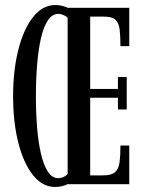

<svg xmlns="http://www.w3.org/2000/svg" viewBox="-20 -731 572 762"><path d="M198.5 11Q148 11 110.5 -36.5Q73 -84 52.5 -165.2Q32 -246.5 32 -349Q32 -452 52.8 -533.8Q73.5 -615.5 111.2 -663.2Q149 -711 199.5 -711Q222.5 -711 245 -701.8Q267.5 -692.5 281.5 -673L262 -640Q253.5 -660.5 238.2 -668.2Q223 -676 211.5 -676Q187 -676 169.8 -649.8Q152.5 -623.5 142.2 -578Q132 -532.5 127.2 -473.5Q122.5 -414.5 122.5 -349Q122.5 -284 127.2 -225.2Q132 -166.5 142.5 -121.2Q153 -76 169.8 -50Q186.5 -24 211 -24Q225 -24 236.2 -30.8Q247.5 -37.5 254.8 -47.8Q262 -58 264.5 -68L287.5 -36Q272 -12.5 249.5 -0.8Q227 11 198.5 11ZM248.5 0V-700H493V-548H458Q458 -588.5 454.8 -614.5Q451.5 -640.5 438 -652.8Q424.5 -665 392.5 -665H338V-378H448V-425.5H483V-296.5H448V-343H338V-35H389.5Q422.5 -35 436.8 -47.8Q451 -60.5 454.5 -86.8Q458 -113 458 -153.5H493V0Z"/></svg>

Font: Imbue Thin 10pt Medium
Style: Regular
Weight: 500
Version: Version 1.102